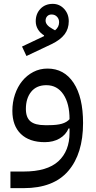

<svg xmlns="http://www.w3.org/2000/svg" viewBox="-20 -734 495 994"><path d="M34 154H103Q224 154 282 101Q340 48 340 -47V-69H335Q321 -36 288.5 -17Q256 2 212 2Q132 2 88 -40.5Q44 -83 44 -160Q44 -205 57.5 -245Q71 -285 95 -314.5Q119 -344 152.5 -361.5Q186 -379 226 -379Q312 -379 361 -305Q410 -231 410 -97Q410 62 333.5 151Q257 240 103 240H34ZM232 -86Q275 -86 300.5 -93.5Q326 -101 340 -117Q340 -198 308 -245.5Q276 -293 220 -293Q169 -293 141.5 -259Q114 -225 114 -170Q114 -126 137.5 -106Q161 -86 212 -86ZM94 -493 208 -547V-551Q188 -563 176.5 -582Q165 -601 165 -624Q165 -663 189.5 -688.5Q214 -714 253 -714Q288 -714 312 -688Q336 -662 336 -624Q336 -585 314.5 -556.5Q293 -528 248 -506L117 -444ZM216 -627Q216 -604 251 -585L265 -577Q286 -594 286 -619Q286 -636 275 -647.5Q264 -659 247 -659Q233 -659 224.5 -650Q216 -641 216 -627Z"/></svg>

Font: IBM Plex Sans Arabic
Style: Regular
Weight: 400
Designer: Mike Abbink, Paul van der Laan, Pieter van Rosmalen, Wael Morcos, Khajak Apelian
Foundry: Bold Monday
Version: Version 1.1